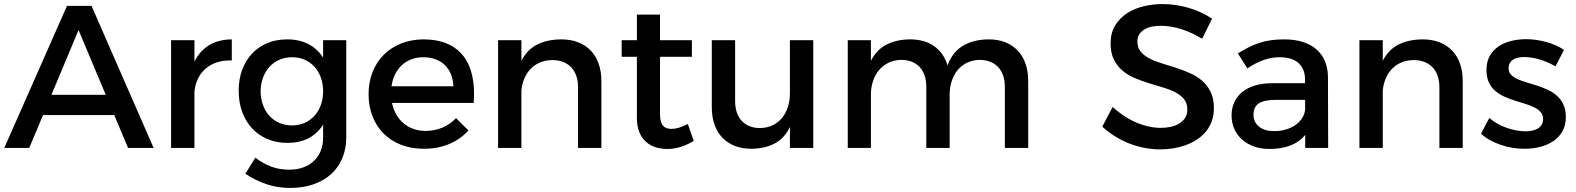

<svg xmlns="http://www.w3.org/2000/svg" viewBox="-20 -729 7766 946"><path d="M310 -700H431L737 0H611L543 -162H192L124 0H1ZM501 -262 367 -581 233.5 -262Z M823 -531H938V-425.5Q965 -479.5 1011.5 -507Q1058 -534.5 1122 -535V-431Q1082 -432.5 1049.5 -422Q1017 -411.5 993.2 -391Q969.5 -370.5 955.5 -341.8Q941.5 -313 938 -278V0H823Z M1686 -53Q1686 5 1666.2 51.2Q1646.5 97.5 1610.5 129.8Q1574.5 162 1523.5 179.5Q1472.5 197 1410 197Q1347.5 197 1292.8 178.5Q1238 160 1189 127L1238 48Q1275.5 76.5 1315.8 91.8Q1356 107 1405 107Q1443 107 1473.8 96Q1504.5 85 1526.2 64.5Q1548 44 1560 15Q1572 -14 1572 -50V-115Q1544.5 -71 1500.2 -48Q1456 -25 1396 -25Q1342 -25 1297.8 -43.8Q1253.5 -62.5 1222 -96.5Q1190.5 -130.5 1173.2 -177.8Q1156 -225 1156 -282Q1156 -338 1173 -384.2Q1190 -430.5 1221 -464Q1252 -497.5 1295.5 -516Q1339 -534.5 1392 -535Q1453.5 -535.5 1498.8 -512.2Q1544 -489 1572 -445V-531H1686ZM1419 -447Q1385 -447 1356.5 -434.5Q1328 -422 1307.8 -399.8Q1287.5 -377.5 1276 -346.8Q1264.5 -316 1264 -279Q1264.5 -242.5 1275.8 -211.5Q1287 -180.5 1307.2 -158.2Q1327.5 -136 1356 -123.5Q1384.5 -111 1419 -111Q1453 -111 1481 -123.5Q1509 -136 1529.2 -158.2Q1549.5 -180.5 1560.8 -211.5Q1572 -242.5 1572 -279Q1572 -316 1560.8 -347Q1549.5 -378 1529.2 -400.2Q1509 -422.5 1481 -434.8Q1453 -447 1419 -447Z M1911.5 -222Q1918 -190 1932.8 -164.5Q1947.5 -139 1969 -121Q1990.5 -103 2017.8 -93.5Q2045 -84 2077 -84Q2121 -84 2159.2 -100Q2197.5 -116 2227 -147L2288 -86Q2249 -43 2193.2 -19.5Q2137.5 4 2068 4Q2006.5 4 1956.2 -15.5Q1906 -35 1870.5 -70.5Q1835 -106 1815.5 -155.5Q1796 -205 1796 -265Q1796 -325 1815.8 -374.5Q1835.5 -424 1871.2 -459.5Q1907 -495 1956.5 -514.8Q2006 -534.5 2065 -535Q2135 -535 2184.8 -513Q2234.5 -491 2265 -450.5Q2295.5 -410 2307.5 -352Q2319.5 -294 2314 -222ZM2066 -447Q2034.5 -447 2007.5 -437Q1980.5 -427 1960.2 -408.2Q1940 -389.5 1926.8 -363.2Q1913.5 -337 1909 -304H2214Q2212.5 -337.5 2201.5 -364Q2190.5 -390.5 2171.2 -409Q2152 -427.5 2125.2 -437.2Q2098.5 -447 2066 -447Z M2828 -300Q2828 -331 2819.2 -355.8Q2810.5 -380.5 2794 -397.8Q2777.5 -415 2753.8 -424Q2730 -433 2700 -433Q2667 -432.5 2640.5 -421.2Q2614 -410 2594.8 -390Q2575.5 -370 2563.8 -342.8Q2552 -315.5 2549 -283V0H2434V-531H2549V-429.5Q2577.5 -485 2627.2 -509.8Q2677 -534.5 2745 -535Q2791.5 -535 2828.2 -520.8Q2865 -506.5 2890.5 -480Q2916 -453.5 2929.5 -415.5Q2943 -377.5 2943 -330V0H2828Z M3232 -531H3389V-449H3232V-168Q3232 -146.5 3235.8 -132.2Q3239.5 -118 3247 -109.5Q3254.5 -101 3265 -97.5Q3275.5 -94 3289 -94Q3307 -94 3326.2 -100Q3345.5 -106 3369 -118L3398 -35Q3366.5 -15.5 3333.8 -5.2Q3301 5 3267 5Q3237 5 3210 -3.5Q3183 -12 3162.5 -30.5Q3142 -49 3130 -78Q3118 -107 3118 -148V-449H3043V-531H3118V-657H3232Z M3602 -231Q3602 -168.5 3635 -133.2Q3668 -98 3726 -98Q3760.5 -99 3787.8 -112.2Q3815 -125.5 3833.8 -148.8Q3852.5 -172 3862.2 -203Q3872 -234 3872 -270V-531H3987V0H3872V-103.5Q3845 -47 3796.5 -21.8Q3748 3.5 3682 4Q3636.5 4 3600.2 -10.2Q3564 -24.5 3538.8 -51Q3513.5 -77.5 3500.2 -115.5Q3487 -153.5 3487 -201V-531H3602Z M4544 -300Q4544 -363.5 4511 -398.8Q4478 -434 4419 -434Q4384.5 -433 4357 -419.5Q4329.5 -406 4310.5 -383Q4291.5 -360 4281.2 -329Q4271 -298 4271 -262V0H4157V-531H4271V-429Q4299 -484.5 4348.2 -509.5Q4397.5 -534.5 4464 -535Q4535.5 -535 4582.8 -501.5Q4630 -468 4648.5 -407Q4674 -474.5 4726.2 -504.5Q4778.5 -534.5 4851 -535Q4897 -535 4933 -520.8Q4969 -506.5 4994.2 -480Q5019.5 -453.5 5032.8 -415.5Q5046 -377.5 5046 -330V0H4931V-300Q4931 -363.5 4897.5 -398.8Q4864 -434 4805 -434Q4771 -433 4743.8 -419.5Q4716.5 -406 4697.8 -383Q4679 -360 4669 -329Q4659 -298 4659 -262V0H4544Z M5903 -538Q5858 -566 5804.8 -584Q5751.5 -602 5698 -602Q5679.5 -602 5659.2 -598.5Q5639 -595 5622.2 -586Q5605.5 -577 5594.8 -562Q5584 -547 5584 -524Q5584 -494 5600.2 -474.5Q5616.5 -455 5643 -441.2Q5669.5 -427.5 5703.2 -417.2Q5737 -407 5772.5 -395.5Q5808 -384 5841.8 -369.2Q5875.5 -354.5 5902 -332Q5928.5 -309.5 5944.8 -276.5Q5961 -243.5 5961 -196Q5961 -160 5950.2 -131Q5939.5 -102 5920.5 -79.5Q5901.5 -57 5876 -40.5Q5850.5 -24 5821 -13.5Q5791.5 -3 5760 2Q5728.5 7 5697 7Q5657.5 7 5618.8 -0.5Q5580 -8 5543.5 -22.2Q5507 -36.5 5473.5 -57.5Q5440 -78.5 5411 -105L5462 -202Q5485.5 -180.5 5513 -161.5Q5540.5 -142.5 5571 -128.8Q5601.5 -115 5634 -107Q5666.5 -99 5699 -99Q5721 -99 5744 -103.2Q5767 -107.5 5786.2 -118Q5805.5 -128.5 5817.8 -146Q5830 -163.5 5830 -190Q5830 -220.5 5813.8 -240.5Q5797.5 -260.5 5771 -274.2Q5744.5 -288 5710.5 -298Q5676.5 -308 5641 -319Q5605.5 -330 5571.5 -344.2Q5537.5 -358.5 5511 -380.8Q5484.5 -403 5468.2 -435.5Q5452 -468 5452 -515Q5452 -567.5 5475 -604.5Q5498 -641.5 5534.5 -664.8Q5571 -688 5616.5 -698.5Q5662 -709 5707 -709Q5771 -709 5834.8 -690.8Q5898.5 -672.5 5952 -637Z M6411 -64Q6382.5 -29.5 6338 -12.2Q6293.5 5 6235 5Q6192 5 6157.2 -7.8Q6122.5 -20.5 6098.2 -42.8Q6074 -65 6061 -95Q6048 -125 6048 -160Q6048 -196 6061.5 -225.2Q6075 -254.5 6100.5 -275.5Q6126 -296.5 6163.5 -307.8Q6201 -319 6249 -319H6410V-337Q6410 -389 6378.2 -418Q6346.5 -447 6283 -447Q6244.5 -447 6205.2 -433Q6166 -419 6126 -392L6079 -466Q6107 -483 6132 -495.8Q6157 -508.5 6183.5 -517.2Q6210 -526 6240 -530.5Q6270 -535 6308 -535Q6359.5 -535 6399.2 -522.2Q6439 -509.5 6466.5 -485.5Q6494 -461.5 6508.2 -427Q6522.5 -392.5 6523 -349L6524 0H6411ZM6259 -83Q6289.5 -83 6316 -91Q6342.5 -99 6362.8 -113Q6383 -127 6395.5 -146.5Q6408 -166 6410.5 -188.5V-237H6266Q6209.5 -237 6182.8 -220Q6156 -203 6156 -164Q6156 -127 6183.2 -105Q6210.5 -83 6259 -83Z M7072 -300Q7072 -331 7063.2 -355.8Q7054.5 -380.5 7038 -397.8Q7021.5 -415 6997.8 -424Q6974 -433 6944 -433Q6911 -432.5 6884.5 -421.2Q6858 -410 6838.8 -390Q6819.5 -370 6807.8 -342.8Q6796 -315.5 6793 -283V0H6678V-531H6793V-429.5Q6821.5 -485 6871.2 -509.8Q6921 -534.5 6989 -535Q7035.5 -535 7072.2 -520.8Q7109 -506.5 7134.5 -480Q7160 -453.5 7173.5 -415.5Q7187 -377.5 7187 -330V0H7072Z M7644 -402Q7608.5 -423 7567.5 -435.5Q7526.5 -448 7491 -448Q7474 -448 7459.8 -445Q7445.5 -442 7435 -435.2Q7424.5 -428.5 7418.8 -417.8Q7413 -407 7413 -392Q7413 -373 7425.2 -360.5Q7437.5 -348 7457.2 -339Q7477 -330 7502.5 -322.8Q7528 -315.5 7554.5 -306.8Q7581 -298 7606.2 -286.5Q7631.5 -275 7651.2 -257.2Q7671 -239.5 7683 -214Q7695 -188.5 7695 -152Q7695 -111.5 7678.2 -82Q7661.5 -52.5 7633.2 -33.5Q7605 -14.5 7568 -5.2Q7531 4 7491 4Q7462 4 7432.2 -0.8Q7402.5 -5.5 7374.8 -15Q7347 -24.5 7322 -38.2Q7297 -52 7277 -70L7318 -148Q7335.5 -132.5 7357.2 -120.2Q7379 -108 7402.5 -99.5Q7426 -91 7450.2 -86.5Q7474.5 -82 7496 -82Q7514.5 -82 7530.2 -85.5Q7546 -89 7557.8 -96.2Q7569.5 -103.5 7576.2 -115Q7583 -126.5 7583 -142Q7583 -163 7571 -176.8Q7559 -190.5 7539.2 -200.2Q7519.5 -210 7494.5 -217.5Q7469.5 -225 7443.2 -233.5Q7417 -242 7392 -253Q7367 -264 7347.2 -281Q7327.5 -298 7315.8 -323Q7304 -348 7304 -384Q7304 -424.5 7320.2 -453.2Q7336.5 -482 7363.8 -500.5Q7391 -519 7426.5 -527.5Q7462 -536 7500 -536Q7525 -536 7550.5 -532.2Q7576 -528.5 7600 -521.8Q7624 -515 7646 -505.2Q7668 -495.5 7686 -483Z"/></svg>

Font: Argentum Sans
Style: Regular
Weight: 400
Designer: Julieta Ulanovsky, Owen Earl, Chris M. Simpson, Rasmus Andersson, Cristiano Sobral
Foundry: The Argentum Sans Project Authors
Version: Version 3.135; ttfautohint (v1.8.4.7-5d5b-dirty)